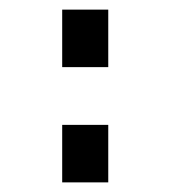

<svg xmlns="http://www.w3.org/2000/svg" viewBox="-20 -461 356 401"><path d="M206.1 -80.1H109.9V-200.2H206.1ZM206.1 -320.8H109.9V-440.9H206.1Z"/></svg>

Font: Laconic
Style: Regular
Weight: 400
Designer: Robby Woodard
Version: Version 1.000